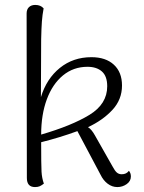

<svg xmlns="http://www.w3.org/2000/svg" viewBox="-20 -749 583 779"><path d="M511 -33Q511 -14 494 -2Q477 10 456 10Q435 10 417 -3.5Q399 -17 388 -40L294 -217Q223 -191 147 -172Q147 -79 148.5 -52.5Q150 -26 158 -4Q149 3 141.5 6.5Q134 10 122 10Q89 10 89 -27L88 -694Q88 -711 97.5 -720Q107 -729 123 -729Q145 -729 157 -715Q152 -689 150 -662Q148 -635 147 -590L146 -355Q169 -430 223 -473.5Q277 -517 351 -517Q409 -517 442 -486.5Q475 -456 475 -402Q475 -345 436 -303Q397 -261 337 -233Q351 -225 365 -200L437 -73Q446 -56 454 -49Q462 -42 474 -42Q493 -42 503 -56Q511 -47 511 -33ZM415 -399Q415 -440 393.5 -459Q372 -478 335 -478Q278 -478 235.5 -443Q193 -408 170 -346Q147 -284 147 -203Q271 -239 343 -283Q415 -327 415 -399Z"/></svg>

Font: Arima Madurai Light
Style: Regular
Weight: 300
Designer: Joana Correia and Natanael Gama
Foundry: NDISCOVER
Version: Version 1.019